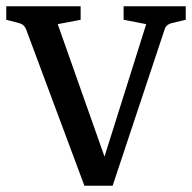

<svg xmlns="http://www.w3.org/2000/svg" viewBox="-24 -590 613 612"><path d="M59 -497Q53 -512 38 -516L-4 -527V-570H233V-527L160 -513L326 -43H294L442 -513L370 -527V-570H568V-527L522 -516Q505 -511 501 -497L335 2H245Z"/></svg>

Font: Yrsa Medium
Style: Regular
Weight: 500
Designer: Anna Giedrys (Yrsa+Rasa design), David Brezina (Yrsa art-direction, Rasa art-direction, design)
Foundry: Rosetta Type Foundry
Version: Version 2.004